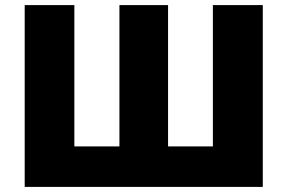

<svg xmlns="http://www.w3.org/2000/svg" viewBox="-20 -734 1128 754"><path d="M1012 0V-714H816V-159H640V-714H449V-159H272V-714H77V0Z"/></svg>

Font: Noto Sans UI Black
Style: Regular
Weight: 900
Designer: Monotype Design Team
Foundry: Monotype Imaging Inc.
Version: Version 1.901